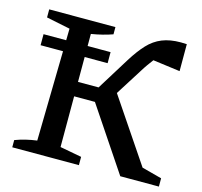

<svg xmlns="http://www.w3.org/2000/svg" viewBox="-98 -767 918 874"><g transform="rotate(15 361.5 -330.0)"><path d="M32 0V-34Q80 -52 134 -59L144 -589L32 -612V-650H344V-616Q299 -600 244 -591V-365H341L437 -520Q467 -568 496 -599Q525 -630 562 -645Q599 -660 650 -660Q664 -660 678 -659V-532L550 -549Q540 -536 529 -520.5Q518 -505 507 -487L428 -362L629 -64L723 -39V0H541L342 -297H244V-58L346 -39V0ZM36.3 -534.2H352.2V-482.2H36.3Z"/></g></svg>

Font: Piazzolla Medium
Style: Regular
Weight: 500
Designer: Juan Pablo del Peral
Foundry: Huerta Tipografica
Version: Version 1.330